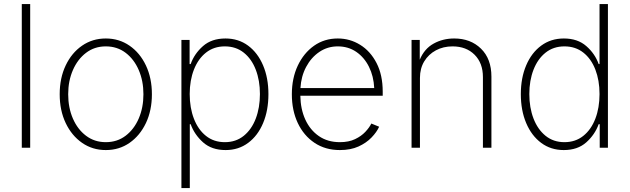

<svg xmlns="http://www.w3.org/2000/svg" viewBox="-20 -748 3188 972"><path d="M132.8 -727.5V0H90.3V-727.5Z M515.6 11.7Q448.2 11.7 395.5 -24.9Q342.8 -61.5 312.5 -125.2Q282.2 -189 282.2 -271Q282.2 -353 312.5 -416.7Q342.8 -480.5 395.5 -516.8Q448.2 -553.2 515.6 -553.2Q583 -553.2 635.7 -516.8Q688.5 -480.5 718.8 -416.5Q749 -352.5 749 -271Q749 -189 718.8 -125.2Q688.5 -61.5 636 -24.9Q583.5 11.7 515.6 11.7ZM515.6 -28.3Q573.2 -28.3 616 -60.8Q658.7 -93.3 682.4 -148.2Q706.1 -203.1 706.1 -271Q706.1 -338.4 682.4 -393.3Q658.7 -448.2 616 -480.7Q573.2 -513.2 515.6 -513.2Q458.5 -513.2 415.8 -480.7Q373 -448.2 349.1 -393.3Q325.2 -338.4 325.2 -271Q325.2 -203.1 348.9 -148.2Q372.6 -93.3 415.5 -60.8Q458.5 -28.3 515.6 -28.3Z M898.4 204.1V-545.9H939.9V-423.8H945.3Q963.9 -476.1 1007.6 -514.6Q1051.3 -553.2 1121.6 -553.2Q1187 -553.2 1235.8 -517.1Q1284.7 -481 1311.8 -417.2Q1338.9 -353.5 1338.9 -271.5Q1338.9 -189 1312 -125Q1285.2 -61 1236.3 -24.7Q1187.5 11.7 1122.1 11.7Q1051.8 11.7 1008.1 -27.3Q964.4 -66.4 945.3 -119.1H940.9V204.1ZM1118.2 -28.3Q1174.3 -28.3 1214.1 -60.5Q1253.9 -92.8 1274.9 -147.9Q1295.9 -203.1 1295.9 -272Q1295.9 -340.3 1274.9 -395Q1253.9 -449.7 1214.1 -481.4Q1174.3 -513.2 1118.2 -513.2Q1063 -513.2 1023.2 -481.9Q983.4 -450.7 961.9 -396Q940.4 -341.3 940.4 -272Q940.4 -202.1 961.7 -147Q982.9 -91.8 1022.7 -60.1Q1062.5 -28.3 1118.2 -28.3Z M1700.7 11.7Q1627 11.7 1572.3 -24.9Q1517.6 -61.5 1487.5 -125.2Q1457.5 -189 1457.5 -270.5Q1457.5 -352.1 1487.5 -415.8Q1517.6 -479.5 1569.8 -516.4Q1622.1 -553.2 1689.9 -553.2Q1751.5 -553.2 1803.2 -521.2Q1855 -489.3 1886.2 -429Q1917.5 -368.7 1917.5 -283.7V-263.2H1500.5Q1501.5 -195.8 1525.6 -142.8Q1549.8 -89.8 1594.2 -59.1Q1638.7 -28.3 1700.7 -28.3Q1745.6 -28.3 1777.3 -43.5Q1809.1 -58.6 1829.6 -80.6Q1850.1 -102.5 1859.9 -122.6L1899.4 -106.4Q1887.2 -79.1 1860.8 -51.8Q1834.5 -24.4 1794.7 -6.3Q1754.9 11.7 1700.7 11.7ZM1501 -302.2H1874.5Q1871.6 -362.3 1847.9 -409.9Q1824.2 -457.5 1783.7 -485.4Q1743.2 -513.2 1689.9 -513.2Q1638.2 -513.2 1596.7 -485.1Q1555.2 -457 1529.8 -409.2Q1504.4 -361.3 1501 -302.2Z M2106 -353.5V0H2063.5V-545.9H2105V-445.8Q2128.4 -501.5 2175.3 -527.3Q2222.2 -553.2 2279.3 -553.2Q2362.3 -553.2 2415 -501.7Q2467.8 -450.2 2467.8 -359.9V0H2424.8V-357.9Q2424.8 -428.7 2382.6 -470.9Q2340.3 -513.2 2271 -513.2Q2224.1 -513.2 2186.8 -493.2Q2149.4 -473.1 2127.7 -437.3Q2106 -401.4 2106 -353.5Z M2834 11.7Q2768.6 11.7 2719.7 -24.7Q2670.9 -61 2643.8 -125Q2616.7 -189 2616.7 -271.5Q2616.7 -353.5 2643.8 -417.2Q2670.9 -481 2720 -517.1Q2769 -553.2 2834.5 -553.2Q2904.3 -553.2 2948.2 -514.6Q2992.2 -476.1 3010.7 -423.8H3015.1V-727.5H3057.6V0H3016.1V-119.1H3010.7Q2991.7 -66.4 2948 -27.3Q2904.3 11.7 2834 11.7ZM2837.4 -28.3Q2893.1 -28.3 2932.9 -60.1Q2972.7 -91.8 2993.9 -147Q3015.1 -202.1 3015.1 -272Q3015.1 -341.3 2993.9 -396Q2972.7 -450.7 2932.9 -481.9Q2893.1 -513.2 2837.4 -513.2Q2781.7 -513.2 2741.9 -481.4Q2702.1 -449.7 2680.9 -395Q2659.7 -340.3 2659.7 -272Q2659.7 -203.1 2680.9 -147.9Q2702.1 -92.8 2741.9 -60.5Q2781.7 -28.3 2837.4 -28.3Z"/></svg>

Font: Inter Extra Light
Style: Regular
Weight: 200
Designer: Rasmus Andersson
Foundry: rsms
Version: Version 4.000;git-3c8e0fc